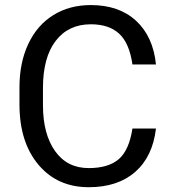

<svg xmlns="http://www.w3.org/2000/svg" viewBox="-20 -741 691 770"><path d="M605.5 -225.6Q592.3 -112.8 522.2 -51.5Q452.1 9.8 335.9 9.8Q210 9.8 134 -80.6Q58.1 -170.9 58.1 -322.3V-390.6Q58.1 -489.7 93.5 -564.9Q128.9 -640.1 193.8 -680.4Q258.8 -720.7 344.2 -720.7Q457.5 -720.7 525.9 -657.5Q594.2 -594.2 605.5 -482.4H511.2Q499 -567.4 458.3 -605.5Q417.5 -643.6 344.2 -643.6Q254.4 -643.6 203.4 -577.1Q152.3 -510.7 152.3 -388.2V-319.3Q152.3 -203.6 200.7 -135.3Q249 -66.9 335.9 -66.9Q414.1 -66.9 455.8 -102.3Q497.6 -137.7 511.2 -225.6Z"/></svg>

Font: Noboto
Style: Regular
Weight: 400
Designer: Google
Version: Version 2.001101; 2014